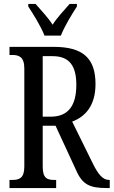

<svg xmlns="http://www.w3.org/2000/svg" viewBox="-20 -951 575 971"><path d="M205 -771H288C305 -816 344 -880 369 -918V-931H332C304 -898 270 -864 246 -826C222 -864 188 -898 160 -931H123V-918C148 -880 188 -816 205 -771ZM28 0H264V-41H255C219 -41 196 -49 196 -108V-315H261L365 -90C397 -16 436 0 520 0H535V-41H532C500 -41 477 -69 451 -121L345 -336C409 -360 463 -414 463 -526C463 -657 399 -714 252 -714H28V-673H42C75 -673 103 -664 103 -605V-108C103 -49 76 -41 42 -41H28ZM237 -361H196V-667H246C331 -667 366 -618 366 -522C366 -418 326 -361 237 -361Z"/></svg>

Font: Noto Serif Tamil ExtraCondensed
Style: Italic
Weight: 400
Width: 2
Italic angle: -12°
Designer: Indian Type Foundry, Tom Grace, and the Monotype Design Team
Foundry: Monotype Imaging Inc.
Version: Version 2.003